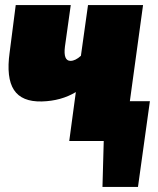

<svg xmlns="http://www.w3.org/2000/svg" viewBox="-20 -556 622 757"><path d="M492 -157H571L524 181H384L389 0H253L279 -193Q221 -158 145 -156Q66 -154 35 -201.5Q4 -249 18 -349L42 -536H259L236 -372Q229 -316 258 -316Q277 -316 299 -336L327 -536H544Z"/></svg>

Font: Fira Sans Ultra
Style: Italic
Weight: 950
Italic angle: -8°
Designer: Carrois Corporate & Edenspiekermann AG
Foundry: Carrois Corporate GbR & Edenspiekermann AG
Version: Version 4.203;PS 004.203;hotconv 1.0.88;makeotf.lib2.5.64775